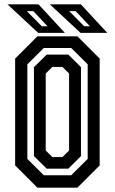

<svg xmlns="http://www.w3.org/2000/svg" viewBox="-20 -868 531 888"><path d="M153 0 50 -103V-597L153 -700H338L441 -597V-103L338 0ZM182.5 -57.5H309.5L385.5 -133V-570.5L309.5 -646H182.5L106.5 -570.5V-133ZM196 -88 137 -146V-557.5L196 -615.5H296L354.5 -557.5V-146L296 -88ZM222 -141.5H269L299.5 -172V-528L269 -558.5H222L191.5 -528V-172ZM476 -716H352.5L210.5 -848H354ZM396 -746.5 330 -816.5H300L369.5 -746.5ZM280 -716H156.5L14.5 -848H158ZM200 -746.5 134 -816.5H104L173.5 -746.5Z"/></svg>

Font: Tourney Condensed SemiBold
Style: Regular
Weight: 600
Width: 3
Designer: Tyler Finck
Foundry: Etcetera Type Co
Version: Version 1.010; ttfautohint (v1.8.3)